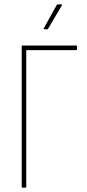

<svg xmlns="http://www.w3.org/2000/svg" viewBox="-20 -865 400 885"><path d="M83 0Q80 0 80 -4V-651Q80 -655 83 -655H331Q335 -655 335 -651V-638Q335 -634 331 -634H101V-4Q101 0 97 0ZM184 -730Q183 -730 182 -731.5Q181 -733 182 -735L241 -841Q244 -845 247 -845H263Q265 -845 266 -843.5Q267 -842 265 -840L202 -733Q201 -730 198 -730Z"/></svg>

Font: Sofia Sans Condensed Thin
Style: Regular
Weight: 250
Version: Version 4.100